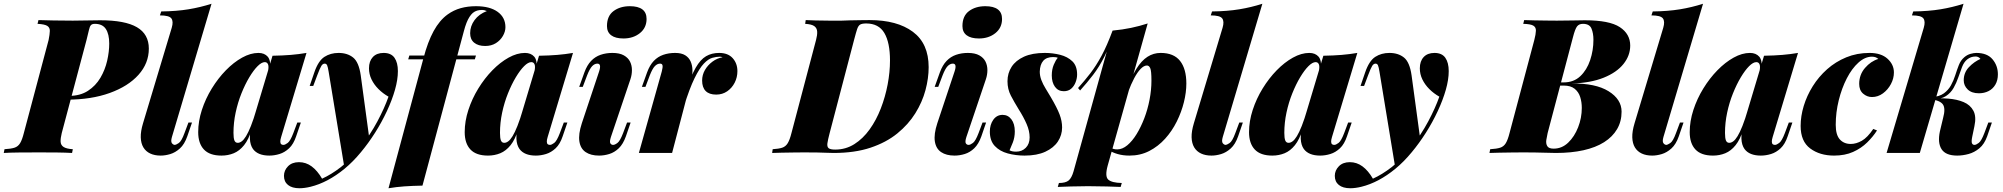

<svg xmlns="http://www.w3.org/2000/svg" viewBox="-68 -815 10673 1023"><path d="M248 -284 253 -304H298Q359 -304 400.5 -331Q442 -358 467 -400.5Q492 -443 503 -491.5Q514 -540 514 -583Q514 -633 496 -660.5Q478 -688 437 -688Q423 -688 416.5 -681Q410 -674 406 -655.5Q402 -637 393 -602L261 -106Q254 -78 255 -59.5Q256 -41 271.5 -31.5Q287 -22 320 -20L316 0Q282 -2 237 -2.5Q192 -3 142 -3Q85 -3 33.5 -2.5Q-18 -2 -48 0L-44 -20Q-10 -22 9 -28Q28 -34 39 -52Q50 -70 59 -106L191 -602Q197 -632 197.5 -650Q198 -668 184 -677Q170 -686 132 -688L137 -708Q166 -707 217.5 -706Q269 -705 320 -705Q356 -705 392.5 -706Q429 -707 466 -707Q598 -707 661.5 -670Q725 -633 725 -556Q725 -478 670 -416.5Q615 -355 516.5 -319.5Q418 -284 288 -284Z M848 -85Q841 -61 848 -52Q855 -43 864 -43Q869 -43 884 -52.5Q899 -62 915 -106L936 -162H955L930 -89Q915 -46 890.5 -24Q866 -2 839 6Q812 14 788 14Q756 14 732.5 3Q709 -8 696 -29.5Q683 -51 682 -83Q681 -115 694 -158L847 -667Q857 -701 845 -717Q833 -733 784 -733L791 -754Q873 -755 936.5 -765.5Q1000 -776 1059 -795Z M1199 -54Q1209 -54 1220 -62Q1231 -70 1243 -89.5Q1255 -109 1269 -144Q1283 -179 1299 -234L1273 -125Q1257 -72 1232.5 -41.5Q1208 -11 1177.5 1.5Q1147 14 1112 14Q1049 14 1018.5 -18.5Q988 -51 988 -111Q988 -169 1007.5 -229Q1027 -289 1060.5 -343.5Q1094 -398 1135.5 -440.5Q1177 -483 1222 -508Q1267 -533 1309 -533Q1341 -533 1358.5 -513Q1376 -493 1371 -442L1360 -436Q1365 -461 1360 -472.5Q1355 -484 1343 -484Q1326 -484 1304.5 -462.5Q1283 -441 1260.5 -403.5Q1238 -366 1218.5 -317.5Q1199 -269 1187.5 -215Q1176 -161 1176 -107Q1176 -79 1181 -66.5Q1186 -54 1199 -54ZM1384 -518Q1439 -519 1481.5 -522.5Q1524 -526 1565 -533L1430 -85Q1425 -69 1425.5 -59.5Q1426 -50 1430.5 -46.5Q1435 -43 1442 -43Q1451 -43 1465 -53.5Q1479 -64 1495 -106L1516 -162H1535L1510 -89Q1496 -47 1472.5 -25Q1449 -3 1421.5 5.5Q1394 14 1367 14Q1306 14 1280 -21Q1265 -42 1263.5 -76Q1262 -110 1276 -158Z M1900 -75 1767 78 1683 -433Q1679 -458 1675 -467Q1671 -476 1662 -476Q1652 -476 1644.5 -464.5Q1637 -453 1622 -413L1601 -357H1582L1607 -430Q1628 -491 1660.5 -512Q1693 -533 1736 -533Q1783 -533 1813.5 -508.5Q1844 -484 1854 -414ZM1648 137Q1697 115 1748 75.5Q1799 36 1852 -31Q1905 -97 1943 -168.5Q1981 -240 2002 -300Q1972 -317 1948.5 -340.5Q1925 -364 1911.5 -392Q1898 -420 1898 -451Q1898 -489 1918.5 -511Q1939 -533 1976 -533Q2016 -533 2034 -507Q2052 -481 2052 -436Q2052 -391 2036.5 -336.5Q2021 -282 1993.5 -223Q1966 -164 1930.5 -108Q1895 -52 1855 -4Q1813 47 1768 84Q1723 121 1677.5 145Q1632 169 1587 180Q1571 184 1555.5 186Q1540 188 1528 188Q1488 188 1466.5 170.5Q1445 153 1445 122Q1445 93 1466.5 71Q1488 49 1525 49Q1562 49 1592.5 71.5Q1623 94 1648 137Z M2107 -499 2113 -519H2468L2462 -499ZM2500 -762Q2486 -762 2474 -758.5Q2462 -755 2451 -746Q2442 -738 2433.5 -725Q2425 -712 2417.5 -693Q2410 -674 2403 -647L2183 174Q2129 175 2086.5 178Q2044 181 2002 188L2188 -504Q2211 -592 2242.5 -649.5Q2274 -707 2317 -738Q2349 -761 2386.5 -771.5Q2424 -782 2468 -782Q2542 -782 2583.5 -752Q2625 -722 2625 -670Q2625 -647 2611.5 -623.5Q2598 -600 2574 -585Q2550 -570 2517 -570Q2480 -570 2458.5 -587.5Q2437 -605 2437 -638Q2437 -676 2460.5 -708Q2484 -740 2526 -756Q2519 -759 2513 -760.5Q2507 -762 2500 -762Z M2619 -54Q2629 -54 2640 -62Q2651 -70 2663 -89.5Q2675 -109 2689 -144Q2703 -179 2719 -234L2693 -125Q2677 -72 2652.5 -41.5Q2628 -11 2597.5 1.5Q2567 14 2532 14Q2469 14 2438.5 -18.5Q2408 -51 2408 -111Q2408 -169 2427.5 -229Q2447 -289 2480.5 -343.5Q2514 -398 2555.5 -440.5Q2597 -483 2642 -508Q2687 -533 2729 -533Q2761 -533 2778.5 -513Q2796 -493 2791 -442L2780 -436Q2785 -461 2780 -472.5Q2775 -484 2763 -484Q2746 -484 2724.5 -462.5Q2703 -441 2680.5 -403.5Q2658 -366 2638.5 -317.5Q2619 -269 2607.5 -215Q2596 -161 2596 -107Q2596 -79 2601 -66.5Q2606 -54 2619 -54ZM2804 -518Q2859 -519 2901.5 -522.5Q2944 -526 2985 -533L2850 -85Q2845 -69 2845.5 -59.5Q2846 -50 2850.5 -46.5Q2855 -43 2862 -43Q2871 -43 2885 -53.5Q2899 -64 2915 -106L2936 -162H2955L2930 -89Q2916 -47 2892.5 -25Q2869 -3 2841.5 5.5Q2814 14 2787 14Q2726 14 2700 -21Q2685 -42 2683.5 -76Q2682 -110 2696 -158Z M3166 -676Q3166 -730 3201 -756Q3236 -782 3288 -782Q3332 -782 3354.5 -765Q3377 -748 3377 -714Q3377 -667 3341.5 -638.5Q3306 -610 3254 -610Q3211 -610 3188.5 -627Q3166 -644 3166 -676ZM3124 -434Q3138 -476 3115 -476Q3100 -476 3087 -462.5Q3074 -449 3060 -413L3037 -352H3018L3046 -430Q3060 -468 3081.5 -490.5Q3103 -513 3132 -523Q3161 -533 3195 -533Q3233 -533 3256 -520Q3279 -507 3289 -486.5Q3299 -466 3299 -441.5Q3299 -417 3291 -393L3187 -85Q3179 -60 3184 -51.5Q3189 -43 3199 -43Q3208 -43 3222 -53.5Q3236 -64 3252 -106L3273 -162H3292L3267 -89Q3252 -47 3229 -25Q3206 -3 3178.5 5.5Q3151 14 3124 14Q3080 14 3052.5 -4.5Q3025 -23 3019 -61.5Q3013 -100 3032 -158Z M3513 0H3336L3458 -434Q3464 -457 3462 -466.5Q3460 -476 3449 -476Q3434 -476 3421 -462.5Q3408 -449 3394 -413L3371 -352H3352L3380 -430Q3394 -468 3415.5 -490.5Q3437 -513 3466 -523Q3495 -533 3529 -533Q3563 -533 3583 -520.5Q3603 -508 3612 -487Q3621 -466 3621.5 -441.5Q3622 -417 3616 -393ZM3768 -513Q3749 -513 3727.5 -507Q3706 -501 3682.5 -476.5Q3659 -452 3632.5 -398Q3606 -344 3576 -248Q3546 -152 3513 -3L3534 -143Q3564 -260 3589 -335.5Q3614 -411 3639 -454.5Q3664 -498 3694 -515.5Q3724 -533 3764 -533Q3811 -533 3836 -505Q3861 -477 3861 -436Q3861 -403 3846.5 -374.5Q3832 -346 3806.5 -328.5Q3781 -311 3748 -311Q3711 -311 3692 -330Q3673 -349 3673 -386Q3673 -416 3688 -442Q3703 -468 3728 -486.5Q3753 -505 3782 -510Q3779 -511 3775.5 -512Q3772 -513 3768 -513Z M4880 -457Q4880 -398 4863 -334.5Q4846 -271 4809 -211.5Q4772 -152 4713 -104Q4654 -56 4570 -28Q4486 0 4374 0Q4358 0 4336.5 -1Q4315 -2 4286 -2.5Q4257 -3 4216 -3Q4193 -3 4160.5 -2.5Q4128 -2 4097 -1.5Q4066 -1 4046 0L4049 -20Q4081 -22 4099.5 -28Q4118 -34 4129 -52Q4140 -70 4149 -106L4280 -602Q4287 -628 4286 -646.5Q4285 -665 4271 -675.5Q4257 -686 4222 -688L4225 -708Q4246 -707 4279 -706Q4312 -705 4349 -705Q4386 -705 4417 -705Q4431 -706 4459 -706.5Q4487 -707 4516.5 -707.5Q4546 -708 4565 -708Q4712 -708 4796 -645.5Q4880 -583 4880 -457ZM4382 -18Q4438 -18 4484 -47Q4530 -76 4565.5 -125.5Q4601 -175 4625 -237Q4649 -299 4661.5 -365Q4674 -431 4674 -493Q4674 -588 4644 -639Q4614 -690 4547 -690Q4525 -690 4515 -684Q4505 -678 4499 -660Q4493 -642 4483 -604L4352 -104Q4343 -70 4340.5 -51.5Q4338 -33 4347 -25.5Q4356 -18 4382 -18Z M5060 -676Q5060 -730 5095 -756Q5130 -782 5182 -782Q5226 -782 5248.5 -765Q5271 -748 5271 -714Q5271 -667 5235.5 -638.5Q5200 -610 5148 -610Q5105 -610 5082.5 -627Q5060 -644 5060 -676ZM5018 -434Q5032 -476 5009 -476Q4994 -476 4981 -462.5Q4968 -449 4954 -413L4931 -352H4912L4940 -430Q4954 -468 4975.5 -490.5Q4997 -513 5026 -523Q5055 -533 5089 -533Q5127 -533 5150 -520Q5173 -507 5183 -486.5Q5193 -466 5193 -441.5Q5193 -417 5185 -393L5081 -85Q5073 -60 5078 -51.5Q5083 -43 5093 -43Q5102 -43 5116 -53.5Q5130 -64 5146 -106L5167 -162H5186L5161 -89Q5146 -47 5123 -25Q5100 -3 5072.5 5.5Q5045 14 5018 14Q4974 14 4946.5 -4.5Q4919 -23 4913 -61.5Q4907 -100 4926 -158Z M5311 -14Q5319 -10 5327.5 -8.5Q5336 -7 5346 -7Q5377 -7 5397.5 -27.5Q5418 -48 5418 -83Q5418 -117 5402 -154Q5386 -191 5360 -232Q5336 -271 5318 -305.5Q5300 -340 5300 -382Q5300 -425 5322 -459Q5344 -493 5388 -513Q5432 -533 5499 -533Q5541 -533 5580.5 -523Q5620 -513 5645.5 -488.5Q5671 -464 5671 -418Q5671 -398 5663 -377Q5655 -356 5639.5 -342.5Q5624 -329 5600 -329Q5570 -329 5553 -352.5Q5536 -376 5536 -413Q5536 -445 5546.5 -470Q5557 -495 5568 -507Q5560 -511 5543 -511Q5508 -511 5490.5 -491Q5473 -471 5472 -433Q5472 -411 5480.5 -388.5Q5489 -366 5503 -343.5Q5517 -321 5531 -297Q5564 -241 5577.5 -205.5Q5591 -170 5591 -136Q5591 -95 5568.5 -61Q5546 -27 5501.5 -6.5Q5457 14 5391 14Q5344 14 5301.5 2.5Q5259 -9 5232.5 -37Q5206 -65 5206 -114Q5206 -151 5224.5 -177Q5243 -203 5274 -203Q5303 -203 5321 -179Q5339 -155 5339 -115Q5339 -83 5328.5 -56Q5318 -29 5311 -14Z M6043 -466Q6027 -466 6009.5 -448Q5992 -430 5975 -398Q5958 -366 5943 -325Q5928 -284 5917 -238L5936 -336Q5960 -405 5987 -448.5Q6014 -492 6046 -512.5Q6078 -533 6116 -533Q6186 -533 6219.5 -490.5Q6253 -448 6253 -370Q6253 -323 6240 -270.5Q6227 -218 6202 -167.5Q6177 -117 6140 -76Q6103 -35 6055.5 -10.5Q6008 14 5950 14Q5916 14 5888 6Q5860 -2 5844 -13L5851 -26Q5859 -23 5867 -21Q5875 -19 5885 -19Q5912 -19 5938.5 -41Q5965 -63 5988 -100.5Q6011 -138 6029 -185Q6047 -232 6057 -284Q6067 -336 6067 -385Q6067 -438 6060.5 -452Q6054 -466 6043 -466ZM5860 -652Q5913 -657 5958.5 -666.5Q6004 -676 6047 -690L5834 67Q5818 125 5837 142Q5856 159 5909 160L5903 181Q5877 180 5829.5 178.5Q5782 177 5729 177Q5683 177 5637 178.5Q5591 180 5568 181L5574 160Q5610 160 5626 146.5Q5642 133 5652 98ZM5676 -346Q5711 -385 5741.5 -424.5Q5772 -464 5801 -517.5Q5830 -571 5860 -652L5863 -636Q5843 -566 5816 -512.5Q5789 -459 5756.5 -416.5Q5724 -374 5687 -333Z M6447 -85Q6440 -61 6447 -52Q6454 -43 6463 -43Q6468 -43 6483 -52.5Q6498 -62 6514 -106L6535 -162H6554L6529 -89Q6514 -46 6489.5 -24Q6465 -2 6438 6Q6411 14 6387 14Q6355 14 6331.5 3Q6308 -8 6295 -29.5Q6282 -51 6281 -83Q6280 -115 6293 -158L6446 -667Q6456 -701 6444 -717Q6432 -733 6383 -733L6390 -754Q6472 -755 6535.5 -765.5Q6599 -776 6658 -795Z M6798 -54Q6808 -54 6819 -62Q6830 -70 6842 -89.5Q6854 -109 6868 -144Q6882 -179 6898 -234L6872 -125Q6856 -72 6831.5 -41.5Q6807 -11 6776.5 1.5Q6746 14 6711 14Q6648 14 6617.5 -18.5Q6587 -51 6587 -111Q6587 -169 6606.5 -229Q6626 -289 6659.5 -343.5Q6693 -398 6734.5 -440.5Q6776 -483 6821 -508Q6866 -533 6908 -533Q6940 -533 6957.5 -513Q6975 -493 6970 -442L6959 -436Q6964 -461 6959 -472.5Q6954 -484 6942 -484Q6925 -484 6903.5 -462.5Q6882 -441 6859.5 -403.5Q6837 -366 6817.5 -317.5Q6798 -269 6786.5 -215Q6775 -161 6775 -107Q6775 -79 6780 -66.5Q6785 -54 6798 -54ZM6983 -518Q7038 -519 7080.5 -522.5Q7123 -526 7164 -533L7029 -85Q7024 -69 7024.5 -59.5Q7025 -50 7029.5 -46.5Q7034 -43 7041 -43Q7050 -43 7064 -53.5Q7078 -64 7094 -106L7115 -162H7134L7109 -89Q7095 -47 7071.5 -25Q7048 -3 7020.5 5.5Q6993 14 6966 14Q6905 14 6879 -21Q6864 -42 6862.5 -76Q6861 -110 6875 -158Z M7499 -75 7366 78 7282 -433Q7278 -458 7274 -467Q7270 -476 7261 -476Q7251 -476 7243.5 -464.5Q7236 -453 7221 -413L7200 -357H7181L7206 -430Q7227 -491 7259.5 -512Q7292 -533 7335 -533Q7382 -533 7412.5 -508.5Q7443 -484 7453 -414ZM7247 137Q7296 115 7347 75.5Q7398 36 7451 -31Q7504 -97 7542 -168.5Q7580 -240 7601 -300Q7571 -317 7547.5 -340.5Q7524 -364 7510.5 -392Q7497 -420 7497 -451Q7497 -489 7517.5 -511Q7538 -533 7575 -533Q7615 -533 7633 -507Q7651 -481 7651 -436Q7651 -391 7635.5 -336.5Q7620 -282 7592.5 -223Q7565 -164 7529.5 -108Q7494 -52 7454 -4Q7412 47 7367 84Q7322 121 7276.5 145Q7231 169 7186 180Q7170 184 7154.5 186Q7139 188 7127 188Q7087 188 7065.5 170.5Q7044 153 7044 122Q7044 93 7065.5 71Q7087 49 7124 49Q7161 49 7191.5 71.5Q7222 94 7247 137Z M8376 -707Q8507 -707 8562.5 -670.5Q8618 -634 8618 -572Q8618 -519 8582 -474Q8546 -429 8476.5 -401Q8407 -373 8306 -370Q8433 -372 8502.5 -329Q8572 -286 8572 -220Q8572 -168 8548 -127Q8524 -86 8479 -57.5Q8434 -29 8369 -14.5Q8304 0 8222 0Q8195 0 8155 -1.5Q8115 -3 8045 -3Q8018 -3 7985 -2.5Q7952 -2 7920.5 -1.5Q7889 -1 7868 0L7872 -20Q7906 -22 7925 -28Q7944 -34 7955 -52Q7966 -70 7975 -106L8107 -602Q8115 -633 8115.5 -651.5Q8116 -670 8101.5 -678.5Q8087 -687 8048 -688L8053 -708Q8074 -707 8105 -706.5Q8136 -706 8169 -705.5Q8202 -705 8227 -705Q8281 -705 8313 -706Q8345 -707 8376 -707ZM8193 -359 8197 -376H8264Q8317 -376 8352 -409Q8387 -442 8404.5 -494.5Q8422 -547 8422 -603Q8422 -638 8411.5 -663Q8401 -688 8366 -688Q8345 -688 8334.5 -674Q8324 -660 8313 -617L8178 -106Q8174 -89 8171 -69.5Q8168 -50 8176 -36.5Q8184 -23 8210 -23Q8254 -23 8287.5 -55Q8321 -87 8340.5 -137Q8360 -187 8360 -240Q8360 -271 8351.5 -298Q8343 -325 8322 -342Q8301 -359 8264 -359Z M8795 -85Q8788 -61 8795 -52Q8802 -43 8811 -43Q8816 -43 8831 -52.5Q8846 -62 8862 -106L8883 -162H8902L8877 -89Q8862 -46 8837.5 -24Q8813 -2 8786 6Q8759 14 8735 14Q8703 14 8679.5 3Q8656 -8 8643 -29.5Q8630 -51 8629 -83Q8628 -115 8641 -158L8794 -667Q8804 -701 8792 -717Q8780 -733 8731 -733L8738 -754Q8820 -755 8883.5 -765.5Q8947 -776 9006 -795Z M9146 -54Q9156 -54 9167 -62Q9178 -70 9190 -89.5Q9202 -109 9216 -144Q9230 -179 9246 -234L9220 -125Q9204 -72 9179.5 -41.5Q9155 -11 9124.5 1.5Q9094 14 9059 14Q8996 14 8965.5 -18.5Q8935 -51 8935 -111Q8935 -169 8954.5 -229Q8974 -289 9007.5 -343.5Q9041 -398 9082.5 -440.5Q9124 -483 9169 -508Q9214 -533 9256 -533Q9288 -533 9305.5 -513Q9323 -493 9318 -442L9307 -436Q9312 -461 9307 -472.5Q9302 -484 9290 -484Q9273 -484 9251.5 -462.5Q9230 -441 9207.5 -403.5Q9185 -366 9165.5 -317.5Q9146 -269 9134.5 -215Q9123 -161 9123 -107Q9123 -79 9128 -66.5Q9133 -54 9146 -54ZM9331 -518Q9386 -519 9428.5 -522.5Q9471 -526 9512 -533L9377 -85Q9372 -69 9372.5 -59.5Q9373 -50 9377.5 -46.5Q9382 -43 9389 -43Q9398 -43 9412 -53.5Q9426 -64 9442 -106L9463 -162H9482L9457 -89Q9443 -47 9419.5 -25Q9396 -3 9368.5 5.5Q9341 14 9314 14Q9253 14 9227 -21Q9212 -42 9210.5 -76Q9209 -110 9223 -158Z M9906 -513Q9869 -513 9834 -481.5Q9799 -450 9772 -397.5Q9745 -345 9729 -280.5Q9713 -216 9713 -150Q9713 -96 9735 -72Q9757 -48 9793 -48Q9822 -48 9852 -65Q9882 -82 9913 -128L9933 -120Q9912 -87 9880.5 -56Q9849 -25 9805.5 -5.5Q9762 14 9704 14Q9628 14 9577 -24Q9526 -62 9526 -144Q9526 -196 9542.5 -250.5Q9559 -305 9590.5 -355.5Q9622 -406 9667 -446Q9712 -486 9769 -509.5Q9826 -533 9893 -533Q9955 -533 9989 -502Q10023 -471 10023 -429Q10023 -397 10007 -367Q9991 -337 9964.5 -317.5Q9938 -298 9906 -298Q9880 -298 9859 -316Q9838 -334 9838 -368Q9838 -417 9869 -453Q9900 -489 9940 -501Q9933 -507 9925 -510Q9917 -513 9906 -513Z M10161 0H9984L10182 -667Q10192 -701 10180 -717Q10168 -733 10119 -733L10126 -754Q10208 -755 10271.5 -765.5Q10335 -776 10394 -795ZM10440 -85Q10435 -60 10439 -51.5Q10443 -43 10452 -43Q10461 -43 10475 -53.5Q10489 -64 10505 -106L10526 -162H10545L10520 -89Q10505 -47 10478.5 -25Q10452 -3 10421 5.5Q10390 14 10360 14Q10299 14 10277 -20Q10255 -54 10268 -115L10285 -186Q10299 -237 10284 -258.5Q10269 -280 10219 -286V-290Q10267 -293 10313 -289.5Q10359 -286 10394.5 -271Q10430 -256 10446.5 -225Q10463 -194 10452 -143ZM10459 -514Q10445 -514 10434 -510Q10423 -506 10413 -498Q10396 -484 10386 -458Q10376 -432 10366 -402.5Q10356 -373 10341 -346.5Q10326 -320 10300 -303Q10274 -286 10231 -287L10221 -286L10223 -297Q10265 -300 10289 -317.5Q10313 -335 10327 -360.5Q10341 -386 10350 -414.5Q10359 -443 10369 -468.5Q10379 -494 10398 -510Q10413 -523 10431 -528Q10449 -533 10462 -533Q10520 -533 10548.5 -499Q10577 -465 10577 -419Q10577 -387 10563.5 -364Q10550 -341 10527 -329.5Q10504 -318 10476 -318Q10437 -318 10416 -338.5Q10395 -359 10395 -387Q10395 -428 10422.5 -457Q10450 -486 10484 -501Q10480 -507 10473 -510.5Q10466 -514 10459 -514Z"/></svg>

Font: Playfair Display Black
Style: Italic
Weight: 900
Italic angle: -14°
Designer: Claus Eggers Sørensen
Foundry: Claus Eggers Sørensen
Version: Version 1.203